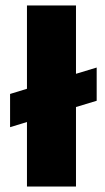

<svg xmlns="http://www.w3.org/2000/svg" viewBox="-20 -685 386 705"><path d="M259 -292V0H79V-237L17 -218V-340L79 -359V-665H259V-414L335 -437V-315Z"/></svg>

Font: Blinker ExtraBold
Style: Regular
Weight: 800
Designer: Juergen Huber
Foundry: supertype
Version: Version 1.017;hotconv 1.0.117;makeotfexe 2.5.65602